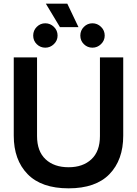

<svg xmlns="http://www.w3.org/2000/svg" viewBox="-20 -1012 747 1047"><path d="M230 -992H347L408 -864H307ZM161 -818Q161 -846 180.5 -865.5Q200 -885 227 -885Q254 -885 274 -865.5Q294 -846 294 -818Q294 -791 274 -771.5Q254 -752 227 -752Q200 -752 180.5 -771Q161 -790 161 -818ZM418 -818Q418 -846 437.5 -865.5Q457 -885 484 -885Q511 -885 531 -865.5Q551 -846 551 -818Q551 -791 531 -771.5Q511 -752 484 -752Q457 -752 437.5 -771Q418 -790 418 -818ZM55 -272V-699H182V-270Q182 -187 228.5 -143.5Q275 -100 354 -100Q432 -100 478.5 -143.5Q525 -187 525 -270V-699H652V-272Q652 -140 577 -62.5Q502 15 354 15Q206 15 130.5 -62.5Q55 -140 55 -272Z"/></svg>

Font: Prompt Medium
Style: Regular
Weight: 500
Designer: Katatrad Team
Foundry: CadsonDemak
Version: Version 1.000